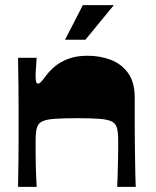

<svg xmlns="http://www.w3.org/2000/svg" viewBox="-20 -724 604 744"><path d="M50 0Q50 -11 50.5 -39Q51 -67 51.5 -104Q52 -141 52 -178.5Q52 -216 52 -245Q52 -274 52 -313Q52 -352 51.5 -391Q51 -430 50.5 -459.5Q50 -489 50 -500H122Q121 -481 119.5 -462.5Q118 -444 118 -431Q118 -417 119.5 -408.5Q121 -400 128 -400Q133 -400 139.5 -407Q146 -414 160 -433Q172 -449 192.5 -466.5Q213 -484 244.5 -496Q276 -508 319 -508Q367 -508 408.5 -492.5Q450 -477 476 -441.5Q502 -406 502 -347Q502 -299 502 -255Q502 -211 502.5 -173Q503 -135 503.5 -102.5Q504 -70 504.5 -44.5Q505 -19 506 0H434Q435 -14 435.5 -32.5Q436 -51 436.5 -71.5Q437 -92 437.5 -112Q438 -132 438 -149.5Q438 -167 438 -179Q438 -209 433.5 -227Q429 -245 413.5 -253Q398 -261 366 -263.5Q334 -266 278 -266Q223 -266 190.5 -263.5Q158 -261 142.5 -253Q127 -245 122.5 -227Q118 -209 118 -179Q118 -164 118 -141Q118 -118 118.5 -92Q119 -66 120 -41.5Q121 -17 122 0ZM232 -570 301 -704H421L311 -570Z"/></svg>

Font: Ojuju ExtraBold
Style: Regular
Weight: 800
Designer: Chisaokwu Joboson, Mirko Velimirovic
Foundry: Udi Foundry
Version: Version 1.000